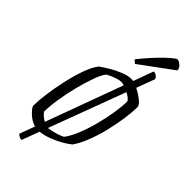

<svg xmlns="http://www.w3.org/2000/svg" viewBox="-254 -787 937 937"><g transform="rotate(45 214.0 -318.5)"><path d="M238 -564Q233 -568 227 -573Q221 -578 222 -580Q276 -647 318.5 -687Q361 -727 369 -727Q379 -727 393 -715.5Q407 -704 407 -688ZM109 90Q93 90 80 76L109 -3Q82 -11 59 -32Q36 -53 31 -68Q31 -100 37.5 -150Q44 -200 56 -254.5Q68 -309 84.5 -356Q101 -403 122 -430Q141 -444 169 -460.5Q197 -477 226 -488.5Q255 -500 279 -500Q281 -500 285.5 -499.5Q290 -499 291 -499Q302 -530 312 -557Q322 -584 329 -603Q341 -603 350 -595.5Q359 -588 360 -580L325 -486Q349 -474 370.5 -457.5Q392 -441 396 -427Q396 -389 389 -340.5Q382 -292 369.5 -241Q357 -190 339.5 -145.5Q322 -101 301 -71Q285 -57 257.5 -41.5Q230 -26 200 -15Q170 -4 143 -1ZM127 -53 273 -451Q264 -455 255 -455Q239 -455 216 -446.5Q193 -438 177 -429Q162 -413 147 -371.5Q132 -330 118.5 -277.5Q105 -225 97 -173.5Q89 -122 89 -85Q97 -75 107 -66.5Q117 -58 127 -53ZM159 -43H164Q176 -45 192.5 -49Q209 -53 224 -58.5Q239 -64 245 -68Q265 -94 282.5 -137Q300 -180 313 -230Q326 -280 333.5 -327Q341 -374 341 -407Q340 -414 330 -422Q320 -430 306 -437Z"/></g></svg>

Font: Texturina 72pt 72pt Thin
Style: Italic
Weight: 100
Italic angle: -11°
Designer: Guillermo Torres Carreño
Foundry: Omnibus-Type
Version: Version 1.002; ttfautohint (v1.8.3)